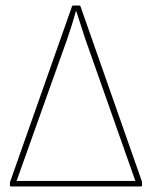

<svg xmlns="http://www.w3.org/2000/svg" viewBox="-20 -675 550 695"><path d="M19 0Q16 0 16 -3V-14Q16 -15 16 -16Q16 -17 17 -18L241 -653Q242 -655 245 -655H267Q270 -655 271 -653L493 -20Q494 -17 494 -16Q494 -15 494 -14V-3Q494 0 490 0ZM40 -20H470L288 -536Q280 -561 272 -585.5Q264 -610 256 -635H255Q248 -610 240 -584.5Q232 -559 223 -533Z"/></svg>

Font: Sofia Sans Semi Condensed Thin
Style: Regular
Weight: 250
Version: Version 4.100